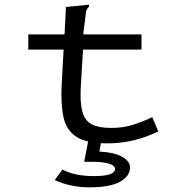

<svg xmlns="http://www.w3.org/2000/svg" viewBox="-20 -604 790 821"><path d="M440 9Q351 9 307.5 -18.5Q264 -46 251.5 -103Q239 -160 244 -248L252 -392H101V-457H256L262 -574L350 -583L360 -584L361 -577Q355 -570 351 -563Q347 -556 346 -539L336 -457H585V-392H335L326 -243Q321 -168 332 -127.5Q343 -87 373 -72Q403 -57 456 -57Q506 -57 547.5 -70Q589 -83 631 -103L657 -42Q605 -17 551.5 -4Q498 9 440 9ZM362 197Q282 197 214 166L247 121Q275 136 309.5 142.5Q344 149 382 149Q472 149 472 118Q472 104 446 96Q420 88 380 88H340L357 0H413L405 44Q471 48 503.5 67Q536 86 536 112Q536 149 493.5 173Q451 197 362 197Z"/></svg>

Font: Inconsolata ExtraExpanded
Style: Regular
Weight: 400
Width: 8
Monospace: yes
Designer: Raph Levien, Cyreal, Brenton Simpson
Foundry: Raph Levien, Cyreal, Google
Version: Version 3.001; ttfautohint (v1.8.2.53-6de2)